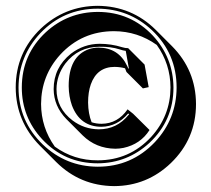

<svg xmlns="http://www.w3.org/2000/svg" viewBox="-20 -608 729 662"><path d="M439 -215.8 495.6 -159.7Q464.4 -110.8 405.8 -98.1Q391.1 -95.2 377.4 -95.2Q311 -96.2 265.1 -141.1L208.5 -197.8Q165.5 -242.2 165 -300.8Q165 -375 224.6 -422.9Q268.6 -456.5 323.2 -457Q363.3 -457 400.9 -445.3Q411.6 -441.9 421.9 -441.9L478.5 -385.3L492.7 -307.6L472.7 -303.2L416 -359.9Q413.1 -367.2 411.1 -372.6Q395 -377 375.5 -377.4Q314.5 -377.4 293 -316.9Q283.7 -290 283.7 -254.4Q284.2 -215.8 295.9 -186.5Q312 -181.2 330.1 -181.2Q385.7 -181.6 419.9 -231ZM373.5 33.7Q256.3 32.7 173.8 -49.3L117.2 -106Q34.7 -189.9 34.2 -306.2Q34.2 -426.3 120.6 -509.3Q203.6 -587.4 316.9 -587.9Q434.1 -586.9 516.6 -505.4L573.2 -448.7Q655.3 -365.7 655.8 -249.5Q655.8 -129.4 569.3 -45.9Q486.8 33.2 373.5 33.7ZM373.5 -500.5Q262.2 -500.5 187.5 -419.4Q122.1 -347.2 121.6 -249.5Q122.1 -168 168.9 -102.5Q234.9 -54.7 316.9 -55.2Q426.3 -55.2 501 -135.7Q567.4 -208.5 567.9 -306.2Q567.4 -387.7 520.5 -453.1Q454.6 -500 373.5 -500.5ZM316.9 -566.9Q430.2 -566.9 507.3 -484.9Q577.1 -409.2 578.1 -306.2Q578.1 -192.9 495.1 -115.2Q418.9 -45.4 316.9 -44.9Q202.6 -44.9 125 -128.4Q55.2 -204.1 55.2 -306.2Q55.2 -419.9 138.2 -497.1Q213.9 -566.4 316.9 -566.9ZM316.9 -33.2Q433.6 -33.2 514.2 -118.2Q588.4 -197.8 588.9 -306.2Q588.9 -423.3 503.9 -503.9Q424.8 -577.6 316.9 -578.1Q199.7 -578.1 119.1 -493.7Q44.4 -414.1 43.9 -306.2Q43.9 -190.4 127.4 -109.9Q207.5 -33.7 316.9 -33.2ZM425.3 -213.9 421.9 -216.8Q384.3 -171.9 330.1 -170.9Q255.9 -170.9 228 -244.6Q217.3 -274.9 216.8 -311Q216.8 -414.1 286.6 -438.5Q302.7 -443.8 318.8 -443.8Q388.7 -443.8 418.5 -380.4Q420.4 -375.5 422.4 -371.6L424.3 -372.1L413.6 -432.6Q404.3 -433.6 391.6 -438Q362.8 -447.3 323.2 -446.8Q250 -446.8 205.1 -388.7Q175.3 -348.6 174.8 -300.8Q174.8 -234.4 230.5 -192.4Q270.5 -162.6 320.8 -162.1Q382.8 -162.1 423.3 -211.9Q424.8 -213.4 425.3 -213.9Z"/></svg>

Font: Linux Biolinum Shadow O
Style: Regular
Weight: 400
Designer: Philipp H. Poll
Foundry: Philipp H. Poll
Version: Version 1.0.4